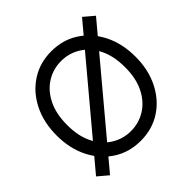

<svg xmlns="http://www.w3.org/2000/svg" viewBox="-195 -933 1138 1138"><g transform="rotate(-45 374.5 -363.5)"><path d="M374.5 11.7Q278.3 11.7 203.6 -36.6Q128.9 -85 86.4 -169.7Q43.9 -254.4 43.9 -363.3Q43.9 -473.1 86.4 -557.9Q128.9 -642.6 203.6 -690.9Q278.3 -739.3 374.5 -739.3Q471.2 -739.3 545.7 -690.9Q620.1 -642.6 662.6 -557.9Q705.1 -473.1 705.1 -363.3Q705.1 -254.4 662.6 -169.7Q620.1 -85 545.7 -36.6Q471.2 11.7 374.5 11.7ZM374.5 -70.3Q440.4 -70.3 495.6 -104.2Q550.8 -138.2 584 -203.6Q617.2 -269 617.2 -363.3Q617.2 -458 584 -523.7Q550.8 -589.4 495.6 -623.3Q440.4 -657.2 374.5 -657.2Q308.6 -657.2 253.4 -623.3Q198.2 -589.4 165 -523.7Q131.8 -458 131.8 -363.3Q131.8 -269 165 -203.6Q198.2 -138.2 253.4 -104.2Q308.6 -70.3 374.5 -70.3ZM101.1 26.9 37.6 -26.9 647.5 -754.4 710.9 -700.7Z"/></g></svg>

Font: Inter Display
Style: Regular
Weight: 400
Designer: Rasmus Andersson
Foundry: rsms
Version: Version 4.001;git-9221beed3